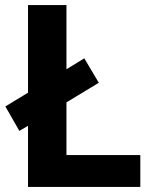

<svg xmlns="http://www.w3.org/2000/svg" viewBox="-20 -734 605 754"><path d="M90 0V-240L56 -220L1 -316L90 -370V-714H241V-462L311 -505L368 -409L241 -332V-125H531V0Z"/></svg>

Font: RS Noto Sans
Style: Bold
Weight: 700
Designer: Monotype Design Team
Foundry: Monotype Imaging Inc.
Version: Version 3.10